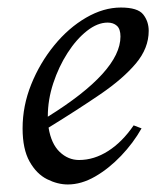

<svg xmlns="http://www.w3.org/2000/svg" viewBox="-20 -475 437 510"><path d="M160 15Q133 15 105 1Q77 -13 58.5 -46Q40 -79 40 -134Q40 -194 63 -251Q86 -308 124 -354.5Q162 -401 208.5 -428Q255 -455 301 -455Q346 -455 360.5 -436.5Q375 -418 375 -393Q375 -347 341 -306.5Q307 -266 247 -225Q187 -184 109 -136Q116 -93 138.5 -71.5Q161 -50 190 -50Q230 -50 267.5 -74Q305 -98 335 -142L356 -134Q334 -95 301.5 -61Q269 -27 232.5 -6Q196 15 160 15ZM107 -166Q107 -164 107 -165Q300 -285 300 -378Q300 -398 290.5 -406.5Q281 -415 266 -415Q239 -415 211 -393Q183 -371 159.5 -334.5Q136 -298 121.5 -254Q107 -210 107 -166Z"/></svg>

Font: Bona Nova SC
Style: Italic
Weight: 400
Italic angle: -4°
Designer: Mateusz Machalski
Foundry: Capitalics
Version: Version 4.001; ttfautohint (v1.8.4.7-5d5b)